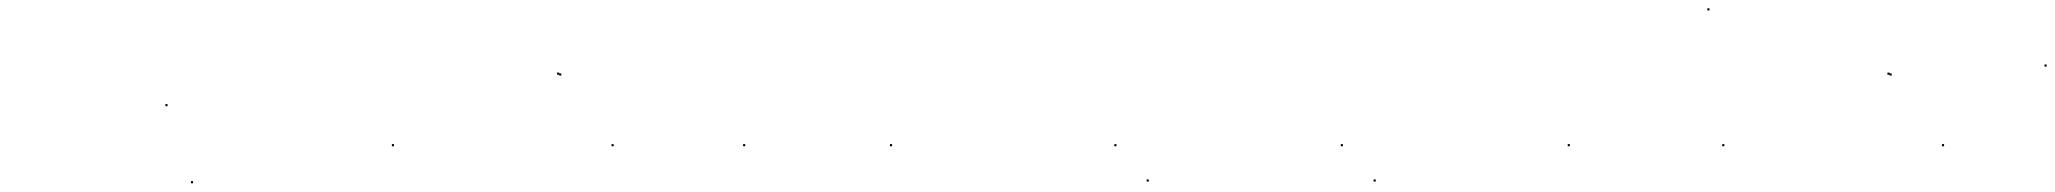

<svg xmlns="http://www.w3.org/2000/svg" viewBox="-20 -418 4828 451"><path d="M368.5 -168.5H373.5V-173.5H368.5Z M428.5 12.5H433.5V7.5H428.5ZM900.5 -74.5H905.5V-79.5H900.5Z M1288.5 -242.5H1293.5V-247.5H1288.5ZM1293.5 -240.5H1298.5V-245.5H1293.5ZM1416.5 -74.5H1421.5V-79.5H1416.5Z M1725.5 -74.5H1730.5V-79.5H1725.5Z M2070.5 -74.5H2075.5V-79.5H2070.5Z M2597.5 -74.5H2602.5V-79.5H2597.5Z M2673.5 8.5H2678.5V3.5H2673.5ZM3129.5 -74.5H3134.5V-79.5H3129.5Z M3206.5 8.5H3211.5V3.5H3206.5ZM3662.5 -74.5H3667.5V-79.5H3662.5Z M4025.5 -74.5H4030.5V-79.5H4025.5ZM3990.5 -393.5H3995.5V-398.5H3990.5Z M4413.5 -242.5H4418.5V-247.5H4413.5ZM4418.5 -240.5H4423.5V-245.5H4418.5ZM4541.5 -74.5H4546.5V-79.5H4541.5Z M4782.5 -261.5H4787.5V-266.5H4782.5Z"/></svg>

Font: FRB American Cursive Just Endings
Style: Italic
Weight: 400
Italic angle: -25°
Version: Version 2.0;Modular Font Editor K font №1